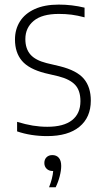

<svg xmlns="http://www.w3.org/2000/svg" viewBox="-20 -568 440 814"><path d="M52.5 -11V-51.5Q88.5 -40.5 119 -35.5Q149.5 -30.5 180.5 -30.5Q250 -30.5 285.5 -58.5Q321 -86.5 321 -139Q321 -184 298.8 -208Q276.5 -232 228 -244.5L170.5 -258Q102.5 -275.5 73 -310.2Q43.5 -345 43.5 -400.5Q43.5 -443.5 64.5 -477Q85.5 -510.5 127.2 -529.5Q169 -548.5 229 -548.5Q285.5 -548.5 338.5 -535.5V-494.5Q308.5 -502.5 283.2 -505.8Q258 -509 229.5 -509Q158 -509 122.8 -479.5Q87.5 -450 87.5 -402.5Q87.5 -361.5 108.8 -337Q130 -312.5 177.5 -300.5L234.5 -287Q306 -269 335.5 -234Q365 -199 365 -141.5Q365 -70.5 317 -30.8Q269 9 180 9Q111 9 52.5 -11ZM239.5 135.5Q239.5 154.5 233.2 179Q227 203.5 216 226H188Q203 187.5 205.5 157H203.5Q187.5 157 177.8 147.5Q168 138 168 123Q168 108 177.2 98.8Q186.5 89.5 202 89.5Q219.5 89.5 229.5 101.2Q239.5 113 239.5 135.5Z"/></svg>

Font: Encode Sans Semi Condensed ExLight
Style: Regular
Weight: 275
Width: 4
Designer: Multiple Designers
Foundry: Impallari Type
Version: Version 2.000